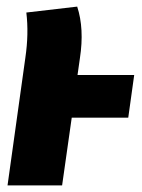

<svg xmlns="http://www.w3.org/2000/svg" viewBox="-20 -564 431 584"><path d="M388.2 -335.9 370.1 -206.1H198.2L168.9 0H2.9L57.1 -388.2Q67.9 -461.4 60.1 -525.9L214.8 -543.9Q236.8 -476.6 223.1 -387.2L215.8 -335.9Z"/></svg>

Font: Fira Sans Compressed ExtraBold
Style: Italic
Weight: 800
Width: 3
Italic angle: -8°
Designer: Carrois Corporate & Edenspiekermann AG
Foundry: Carrois Corporate GbR & Edenspiekermann AG
Version: Version 4.203;PS 004.203;hotconv 1.0.88;makeotf.lib2.5.64775